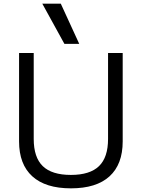

<svg xmlns="http://www.w3.org/2000/svg" viewBox="-20 -1020 775 1050"><path d="M368 10Q229 10 156.7 -55.7Q84.3 -121.4 84.3 -246.7V-730H164.4V-260Q164.4 -159.4 214 -111.4Q263.7 -63.4 367.7 -63.4Q471.6 -63.4 521.3 -111.4Q570.9 -159.4 570.9 -260V-730H651V-246.7Q651 -121.4 579 -55.7Q507 10 368 10ZM332.3 -780 211.3 -1000H312.4L413.4 -780Z"/></svg>

Font: M PLUS 1 Thin
Style: Regular
Weight: 100
Designer: Coji Morishita
Foundry: UNDERFOREST DESIGN
Version: Version 1.001